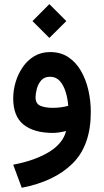

<svg xmlns="http://www.w3.org/2000/svg" viewBox="-20 -638 499 923"><path d="M217.3 -618.2 298.8 -536.6 217.3 -455.6 136.2 -536.6ZM416.5 -99.1Q416.5 61 329.1 147.7Q241.7 234.4 84.5 264.6L43.5 153.8Q147.9 133.8 215.1 93Q282.2 52.2 297.9 -8.3Q282.7 -4.4 265.6 -1.7Q248.5 1 234.4 1Q143.6 1 93.5 -38.8Q43.5 -78.6 43.5 -165.5Q43.5 -203.6 54.9 -242.7Q66.4 -281.7 88.9 -314.7Q111.3 -347.7 144.5 -367.7Q177.7 -387.7 221.2 -387.7Q271.5 -387.7 308.3 -363.3Q345.2 -338.9 369.1 -297.4Q393.1 -255.9 404.8 -204.6Q416.5 -153.3 416.5 -99.1ZM233.9 -119.6Q254.9 -119.6 273.9 -122.3Q293 -125 308.1 -129.4Q305.2 -165.5 295.2 -197.3Q285.2 -229 267.1 -249Q249 -269 220.2 -269Q193.4 -269 178.2 -251.7Q163.1 -234.4 157 -211.2Q150.9 -188 150.9 -169.9Q150.9 -140.1 173.3 -129.9Q195.8 -119.6 233.9 -119.6Z"/></svg>

Font: Vazirmatn UI NL SemiBold
Style: Regular
Weight: 600
Designer: Saber Rastikerdar
Foundry: Saber Rastikerdar
Version: Version 33.003